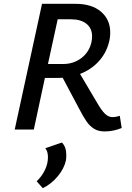

<svg xmlns="http://www.w3.org/2000/svg" viewBox="-20 -678 693 1005"><path d="M617 -8Q573 10 528 10Q494 10 471.5 -4.5Q449 -19 432.5 -43Q416 -67 392 -113L308 -271Q300 -270 285 -270H215L157 0H57L200 -658H375Q461 -658 509 -616.5Q557 -575 557 -508Q557 -480 550 -455Q535 -398 495.5 -355.5Q456 -313 399 -291L486 -144Q511 -100 529.5 -82.5Q548 -65 568 -65Q587 -65 607 -72ZM311 -343Q364 -343 404.5 -373Q445 -403 458 -454Q462 -470 462 -488Q462 -530 432.5 -553.5Q403 -577 352 -577H282L231 -343ZM172 271Q199 245 215 212Q231 179 231 145Q231 114 217 98L304 68Q327 91 327 133Q327 152 325 162Q316 204 282.5 244.5Q249 285 204 307Z"/></svg>

Font: Ysabeau Semibold
Style: Italic
Weight: 600
Italic angle: -12°
Designer: Christian Thalmann (Catharsis Fonts)
Version: Version 0.003